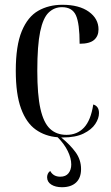

<svg xmlns="http://www.w3.org/2000/svg" viewBox="-20 -565 465 803"><path d="M242 10Q239 10 236 10Q273 40 296 71.5Q319 103 319 142Q319 179 298 198.5Q277 218 239 218Q212 218 194.5 207Q177 196 177 176Q177 169 180 162Q183 155 190 150Q203 174 232 174Q255 174 266.5 159.5Q278 145 278 123Q278 97 263.5 67Q249 37 221 9Q169 5 129.5 -23Q90 -51 68 -111Q46 -171 46 -269Q46 -374 71 -434.5Q96 -495 140 -520Q184 -545 241 -545Q311 -545 351.5 -516Q392 -487 392 -442Q392 -414 373.5 -398Q355 -382 313 -382Q313 -467 297.5 -501Q282 -535 239 -535Q207 -535 183.5 -512.5Q160 -490 148 -432.5Q136 -375 136 -269Q136 -169 149 -110.5Q162 -52 189 -26.5Q216 -1 258 -1Q303 -1 331.5 -31.5Q360 -62 370 -128Q394 -121 394 -92Q394 -70 378.5 -46.5Q363 -23 329.5 -6.5Q296 10 242 10Z"/></svg>

Font: Noto Serif Display Condensed
Style: Regular
Weight: 400
Width: 3
Designer: Monotype Design Team
Foundry: Monotype Imaging Inc.
Version: Version 2.009